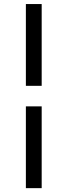

<svg xmlns="http://www.w3.org/2000/svg" viewBox="-20 -728 342 972"><path d="M191 -293.5H111V-707.5H191ZM191 224.5H111V-189.5H191Z"/></svg>

Font: Anek Gujarati Expanded
Style: Regular
Weight: 400
Width: 7
Designer: Mrunmayee Ghaisas (Gujarati), Yesha Goshar (Latin)
Foundry: Ek Type
Version: Version 1.003